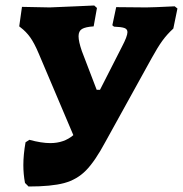

<svg xmlns="http://www.w3.org/2000/svg" viewBox="-20 -671 666 699"><path d="M626 -640 611 -567Q588 -546 571 -522.5Q554 -499 532 -459L364 -155Q326 -84 293 -50.5Q260 -17 213.5 -4.5Q167 8 84 8L71 -5Q65 -37 65 -70Q65 -108 73 -153L87 -162Q131 -150 163 -150Q213 -150 247 -179L121 -476Q105 -514 90 -535Q75 -556 55 -571L50 -575L60 -646L161 -644Q162 -644 256 -648L323 -651L333 -642L321 -575Q291 -573 278.5 -565.5Q266 -558 266 -539Q266 -520 278 -485L332 -344H344L424 -501Q444 -539 444 -554Q444 -565 433 -569Q422 -573 395 -574L389 -579L403 -645L512 -644Q534 -644 616 -648Z"/></svg>

Font: Alegreya SC ExtraBold
Style: Italic
Weight: 800
Italic angle: -7°
Designer: Juan Pablo del Peral
Foundry: Huerta Tipografica
Version: Version 2.007; ttfautohint (v1.6)